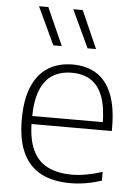

<svg xmlns="http://www.w3.org/2000/svg" viewBox="-56 -851 645 904"><g transform="rotate(5 266.0 -399.5)"><path d="M309.5 9Q229 9 172.8 -20Q116.5 -49 86.8 -110.8Q57 -172.5 57 -270.5Q57 -365.5 83.8 -427.2Q110.5 -489 159.2 -518.8Q208 -548.5 274 -548.5Q340.5 -548.5 387.5 -518.5Q434.5 -488.5 459.2 -426.8Q484 -365 484 -270V-252.5H77V-290.5H456L438.5 -277.5Q438.5 -360.5 419.2 -411.5Q400 -462.5 363.2 -486Q326.5 -509.5 274 -509.5Q221 -509.5 183 -486.2Q145 -463 124.8 -411.8Q104.5 -360.5 104.5 -277.5V-266Q104.5 -181.5 128.8 -130Q153 -78.5 199.8 -55Q246.5 -31.5 313.5 -31.5Q347 -31.5 382.5 -38Q418 -44.5 458 -57V-15.5Q418.5 -3 382.2 3Q346 9 309.5 9ZM336.5 -630.5 253.5 -808H298L376.5 -630.5ZM174.5 -630.5 91.5 -808H135.5L214.5 -630.5Z"/></g></svg>

Font: Encode Sans SemiExpanded ExtraLight
Style: Regular
Weight: 250
Width: 6
Designer: Multiple Designers
Foundry: Impallari Type
Version: Version 3.002